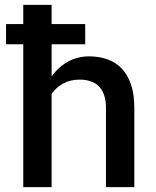

<svg xmlns="http://www.w3.org/2000/svg" viewBox="-20 -770 640 790"><path d="M330.6 -587.9H192.4V-455.1Q219.7 -494.1 259 -516.1Q298.3 -538.1 346.7 -538.1Q387.7 -538.1 422.1 -525.9Q456.5 -513.7 481 -488Q505.4 -462.4 519 -422.1Q532.7 -381.8 532.7 -325.7V0H416V-326.7Q416 -356.9 408.4 -378.7Q400.9 -400.4 387 -414.6Q373 -428.7 353 -435.5Q333 -442.4 307.6 -442.4Q269.5 -442.4 240.2 -426.5Q210.9 -410.6 192.4 -383.8V0H75.7V-587.9H4.9V-670.9H75.7V-750H192.4V-670.9H330.6Z"/></svg>

Font: Roboto Mono
Style: Regular
Weight: 500
Designer: Google
Version: Version 2.000986; 2015; ttfautohint (v1.3)